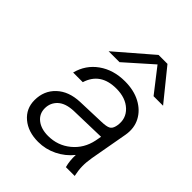

<svg xmlns="http://www.w3.org/2000/svg" viewBox="-207 -835 957 957"><g transform="rotate(45 271.0 -356.5)"><path d="M347 -722H410L542 -559H475L377 -685L235 -559H158ZM476 -124Q470 -89 470.5 -60.5Q471 -32 478 0H416Q406 -36 408 -78Q375 -37 328 -14Q281 9 229 9Q158 9 113.5 -28.5Q69 -66 69 -126Q69 -192 114 -234.5Q159 -277 236 -280L381 -285Q415 -286 429 -293Q443 -300 448 -320L450 -329Q459 -383 421 -419Q383 -455 317 -455Q206 -455 176 -359H108Q126 -429 183.5 -470Q241 -511 322 -511Q385 -511 431 -486.5Q477 -462 499 -420Q521 -378 512 -325ZM134 -133Q134 -94 164 -70.5Q194 -47 243 -47Q311 -47 362 -89Q413 -131 427 -199L433 -231L247 -226Q190 -224 162 -198Q134 -172 134 -133Z"/></g></svg>

Font: Overused Grotesk Book
Style: Italic
Weight: 350
Italic angle: -10°
Version: Version 0.003